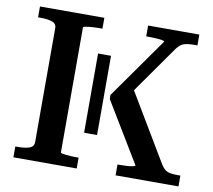

<svg xmlns="http://www.w3.org/2000/svg" viewBox="-79 -800 988 890"><g transform="rotate(10 415.5 -355.0)"><path d="M342 -169V-542H403V-169ZM39 0V-51H50Q83 -51 104.5 -58Q126 -65 126 -87V-623Q126 -645 104.5 -652Q83 -659 50 -659H39V-710H342V-659H333Q320 -659 305.5 -658.5Q291 -658 279 -656.5Q267 -655 259.5 -653.5Q252 -652 252 -649V-61Q252 -58 259 -56.5Q266 -55 277.5 -53.5Q289 -52 302.5 -51.5Q316 -51 328 -51H337V0ZM520 0V-51H529Q546 -51 562.5 -52Q579 -53 591 -55.5Q603 -58 603 -61L432 -344V-363L634 -649Q634 -653 622 -655Q610 -657 593 -658Q576 -659 558 -659H548V-710H789V-659H773Q745 -659 727 -653.5Q709 -648 693 -627L505 -360L523 -424L726 -84Q736 -69 746.5 -62Q757 -55 771.5 -53Q786 -51 806 -51H816V0Z"/></g></svg>

Font: Roboto Serif 36pt Medium
Style: Regular
Weight: 500
Designer: Greg Gazdowicz
Foundry: Commercial Type
Version: Version 1.008